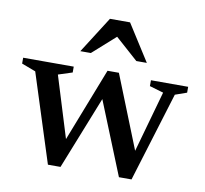

<svg xmlns="http://www.w3.org/2000/svg" viewBox="-77 -764 916 856"><g transform="rotate(10 381.0 -336.0)"><path d="M643.5 -397.5 580.5 -416V-442.5H749V-416L696.5 -397.5L572 8H515L369.5 -352L395.5 -357L250.5 8H193.5L65.5 -392L2 -416V-442.5H231V-416L167.5 -395.5L263.5 -84.5L240 -85L382.5 -450.5H434L579.5 -86H556ZM248 -515.5 353 -680.5H444L549 -515.5H501.5L386 -618.5H411L295.5 -515.5Z"/></g></svg>

Font: Newsreader 16pt Medium
Style: Regular
Weight: 500
Designer: Hugues Gentile
Foundry: Production Type
Version: Version 1.003